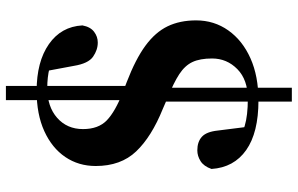

<svg xmlns="http://www.w3.org/2000/svg" viewBox="-199 -679 1008 650"><g transform="rotate(-90 305.0 -354.0)"><path d="M290 17Q181 17 122 -24.5Q63 -66 58 -142Q67 -168 84.5 -179Q102 -190 121 -190Q150 -190 167 -174.5Q184 -159 188 -121L202 -10L128 -63Q169 -40 204 -29.5Q239 -19 295 -19Q360 -19 396 -54.5Q432 -90 432 -140Q432 -181 420 -206.5Q408 -232 379 -251Q350 -270 298 -291L261 -307Q167 -345 117.5 -397Q68 -449 68 -534Q68 -592 98.5 -637Q129 -682 186 -708Q243 -734 322 -734Q421 -734 480.5 -692.5Q540 -651 544 -579Q539 -552 522.5 -539.5Q506 -527 486 -527Q461 -527 438 -543Q415 -559 407 -608L387 -715L470 -659Q429 -683 399 -690.5Q369 -698 332 -698Q269 -698 231 -664.5Q193 -631 193 -577Q193 -525 222.5 -496.5Q252 -468 318 -442L352 -429Q430 -399 475.5 -365.5Q521 -332 541 -290.5Q561 -249 561 -194Q561 -133 527 -85Q493 -37 432.5 -10Q372 17 290 17ZM286 130V-361H333V130ZM291 -361V-838H339V-361Z"/></g></svg>

Font: Noto Serif KR ExtraLight Black
Style: Regular
Weight: 900
Version: Version 2.003-H1;hotconv 1.1.1;makeotfexe 2.6.0